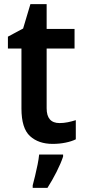

<svg xmlns="http://www.w3.org/2000/svg" viewBox="-20 -681 409 922"><path d="M266 -90Q286 -90 305.5 -94Q325 -98 344 -104V-12Q324 -2 294.5 4Q265 10 233 10Q165 10 124 -27.5Q83 -65 83 -160V-448H18V-505L91 -544L126 -661H204V-542H338V-448H204V-161Q204 -90 266 -90ZM283 71Q272 104 251.5 144.5Q231 185 208 221H137V209Q142 190 148.5 163.5Q155 137 160.5 109.5Q166 82 168 61H283Z"/></svg>

Font: Noto Sans Sinhala SemiCondensed SemiBold
Style: Regular
Weight: 600
Width: 4
Designer: Jelle Bosma - Monotype Design Team
Foundry: Monotype Imaging Inc.
Version: Version 2.006; ttfautohint (v1.8.4.7-5d5b)